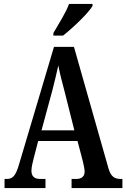

<svg xmlns="http://www.w3.org/2000/svg" viewBox="-20 -951 639 971"><path d="M250 -784V-771H299C351 -812 428 -886 448 -921V-931H329C313 -886 277 -831 250 -784ZM3 0H210V-46H183C150 -46 139 -63 139 -88C139 -106 146 -133 150 -149L173 -238H372L398 -139C402 -122 408 -97 408 -83C408 -59 393 -46 366 -46H342V0H599V-46H591C559 -46 541 -58 529 -98L354 -714H253L77 -122C59 -59 43 -46 14 -46H3ZM190 -292 244 -491C256 -536 266 -581 275 -620C282 -581 294 -536 308 -483L356 -292Z"/></svg>

Font: Noto Serif Armenian ExtraCondensed SemiBold
Style: Regular
Weight: 600
Width: 2
Designer: Monotype Design Team
Foundry: Monotype Imaging Inc.
Version: Version 2.008